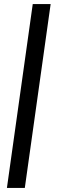

<svg xmlns="http://www.w3.org/2000/svg" viewBox="-20 -763 297 944"><path d="M14 161 141 -743H229L102 161Z"/></svg>

Font: Assailand Medium
Style: Italic
Weight: 500
Italic angle: -8°
Designer: Hector Gatti with collaboration of the Omnibus-Type team
Foundry: Omnibus-Type
Version: Version 0.072;October 19, 2019;FontCreator 12.0.0.2547 64-bi